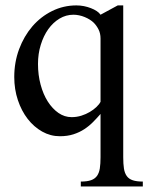

<svg xmlns="http://www.w3.org/2000/svg" viewBox="-20 -489 552 703"><path d="M348.1 -71.8Q335.4 -57.1 321 -42.5Q306.6 -27.8 288.8 -16.1Q271 -4.4 249 2.7Q227.1 9.8 199.2 9.8Q164.6 9.8 134.3 -7.3Q104 -24.4 81.3 -53.7Q58.6 -83 45.4 -122.6Q32.2 -162.1 32.2 -207Q32.2 -261.2 50 -309.1Q67.9 -356.9 98.6 -392.6Q129.4 -428.2 170.9 -448.7Q212.4 -469.2 259.8 -469.2Q273.4 -469.2 287.1 -466.6Q300.8 -463.9 312.7 -459.2Q324.7 -454.6 334 -448.5Q343.3 -442.4 348.1 -435.1L411.1 -469.2H431.2V86.9Q431.2 111.3 433.8 128.2Q436.5 145 444.3 155.8Q452.1 166.5 466.3 171.1Q480.5 175.8 502.9 175.8V193.8H275.9V175.8Q298.8 175.8 313 170.9Q327.1 166 335 155.3Q342.8 144.5 345.5 127.7Q348.1 110.8 348.1 86.9ZM348.1 -348.1Q348.1 -366.7 340.8 -381.1Q333.5 -395.5 323.2 -405.8Q317.4 -411.6 308.8 -417Q300.3 -422.4 290.3 -426.5Q280.3 -430.7 269.5 -432.9Q258.8 -435.1 249 -435.1Q221.7 -435.1 198 -420.9Q174.3 -406.7 156.7 -382.1Q139.2 -357.4 129.2 -324.7Q119.1 -292 119.1 -254.9Q119.1 -214.4 128.7 -179Q138.2 -143.6 155 -117.2Q171.9 -90.8 194.1 -75.4Q216.3 -60.1 242.2 -60.1Q260.7 -60.1 277.8 -65.4Q294.9 -70.8 308.8 -79.1Q322.8 -87.4 333 -97.2Q343.3 -106.9 348.1 -116.2Z"/></svg>

Font: Tunjung putih
Style: Regular
Weight: 400
Designer: R.S. Wihananto
Foundry: R.S. Wihananto
Version: Version 2.0.1